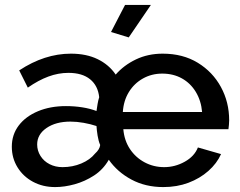

<svg xmlns="http://www.w3.org/2000/svg" viewBox="-20 -750 975 780"><path d="M204 10Q154 10 114 -11.5Q74 -33 51 -70.5Q28 -108 28 -154Q28 -203 56 -240Q84 -277 134 -298Q184 -319 248 -319Q282 -319 314 -314Q346 -309 372 -299Q374 -313 376.5 -328Q379 -343 383 -355Q378 -402 346 -428Q314 -454 258 -454Q217 -454 176.5 -439Q136 -424 93 -394L58 -464Q161 -532 268 -532Q331 -532 377 -509.5Q423 -487 450 -447Q483 -485 532 -508.5Q581 -532 641 -532Q723 -532 783.5 -495Q844 -458 877.5 -396.5Q911 -335 911 -261Q911 -253 910 -242.5Q909 -232 908 -225H481Q485 -179 508 -144.5Q531 -110 567.5 -90.5Q604 -71 647 -71Q691 -71 730.5 -93Q770 -115 784 -151L878 -124Q861 -86 826.5 -55.5Q792 -25 745.5 -7.5Q699 10 643 10Q571 10 514 -20.5Q457 -51 422 -101Q399 -61 362 -37Q325 -13 283.5 -1.5Q242 10 204 10ZM234 -71Q275 -71 310.5 -86Q346 -101 366 -126Q385 -143 387 -161Q380 -177 376.5 -199Q373 -221 372 -238Q348 -246 320 -251Q292 -256 266 -256Q207 -256 169 -230Q131 -204 131 -163Q131 -138 144.5 -116.5Q158 -95 181.5 -83Q205 -71 234 -71ZM801 -295Q797 -341 775.5 -376.5Q754 -412 719 -431.5Q684 -451 639 -451Q596 -451 560.5 -431Q525 -411 503.5 -376Q482 -341 479 -295ZM503 -598 431 -620 488 -730H593Z"/></svg>

Font: Raleway Thin SemiBold
Style: Regular
Weight: 600
Version: Version 4.026